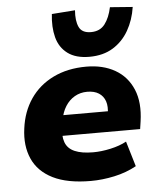

<svg xmlns="http://www.w3.org/2000/svg" viewBox="-55 -828 737 887"><g transform="rotate(-5 313.5 -385.0)"><path d="M331 11Q222 11 155 -22.5Q88 -56 61 -117Q34 -178 45 -257Q55 -335 95 -393.5Q135 -452 201.5 -484.5Q268 -517 355 -517Q432 -517 488 -485Q544 -453 570 -391.5Q596 -330 583 -242L578 -208H190L205 -303H447L435 -288Q441 -325 432.5 -349.5Q424 -374 403 -387.5Q382 -401 349 -401Q317 -401 291 -386Q265 -371 248 -344Q231 -317 225 -281L220 -255Q213 -208 224 -178Q235 -148 267.5 -134Q300 -120 353 -120Q391 -120 434 -129.5Q477 -139 508 -156L543 -39Q496 -13 440 -1Q384 11 331 11ZM374 -561Q311 -561 273.5 -589Q236 -617 223.5 -665Q211 -713 218 -773L326 -781Q322 -733 335.5 -703.5Q349 -674 391 -674Q433 -674 455.5 -703.5Q478 -733 488 -781L593 -773Q584 -713 556.5 -665Q529 -617 483.5 -589Q438 -561 374 -561Z"/></g></svg>

Font: Nunito Sans 7pt Black
Style: Italic
Weight: 900
Italic angle: -9°
Version: Version 3.101;gftools[0.9.27]